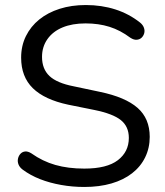

<svg xmlns="http://www.w3.org/2000/svg" viewBox="-20 -734 655 763"><path d="M315 9Q268 9 223 1Q178 -7 139.5 -22Q101 -37 70 -60Q58 -69 53.5 -80.5Q49 -92 51.5 -103.5Q54 -115 61.5 -123Q69 -131 80 -132Q91 -133 104 -125Q149 -93 200 -78.5Q251 -64 315 -64Q405 -64 448.5 -97.5Q492 -131 492 -186Q492 -231 460.5 -256.5Q429 -282 355 -297L251 -318Q157 -338 110.5 -383.5Q64 -429 64 -505Q64 -552 83 -590.5Q102 -629 136 -656.5Q170 -684 217 -699Q264 -714 321 -714Q384 -714 438.5 -696.5Q493 -679 537 -644Q548 -635 552 -623.5Q556 -612 553 -601.5Q550 -591 542.5 -584Q535 -577 523.5 -576Q512 -575 498 -584Q458 -614 415 -627.5Q372 -641 320 -641Q267 -641 228.5 -625Q190 -609 168.5 -578.5Q147 -548 147 -508Q147 -460 176.5 -432Q206 -404 273 -391L377 -369Q478 -348 526.5 -305.5Q575 -263 575 -190Q575 -146 557 -109Q539 -72 505 -45.5Q471 -19 423 -5Q375 9 315 9Z"/></svg>

Font: Nunito
Style: Regular
Weight: 400
Designer: Vernon Adams
Foundry: Vernon Adams
Version: Version 3.602